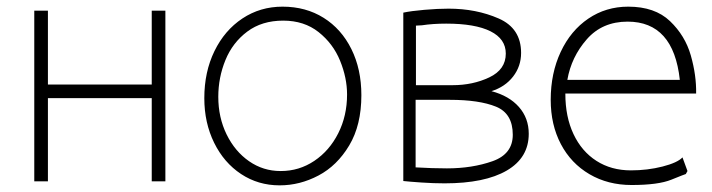

<svg xmlns="http://www.w3.org/2000/svg" viewBox="-20 -515 2141 577"><path d="M124 -483V-261H436V-483H477V30H436V-220H124V30H83V-483Z M829 -495Q899 -495 952.5 -461.5Q1006 -428 1036 -367.5Q1066 -307 1066 -229Q1066 -139 1029.5 -78Q993 -17 937 12.5Q881 42 821 42H820Q756 42 704.5 8Q653 -26 623.5 -86Q594 -146 594 -220Q594 -299 624.5 -361.5Q655 -424 708.5 -459.5Q762 -495 829 -495ZM823 -1H824Q879 -1 924.5 -31.5Q970 -62 996.5 -114.5Q1023 -167 1023 -231Q1023 -281 1002 -332.5Q981 -384 937.5 -418.5Q894 -453 831 -453Q767 -453 723 -420Q679 -387 657.5 -334.5Q636 -282 636 -224Q636 -162 661 -111Q686 -60 728.5 -30.5Q771 -1 823 -1Z M1328 -489Q1411 -489 1478.5 -459.5Q1546 -430 1546 -356Q1546 -316 1522 -285Q1498 -254 1457 -241Q1510 -227 1539.5 -193.5Q1569 -160 1569 -113Q1569 -41 1503 -2.5Q1437 36 1316 36Q1283 36 1246.5 33.5Q1210 31 1192 29V-477Q1215 -482 1255.5 -485.5Q1296 -489 1328 -489ZM1500 -354Q1500 -398 1454 -421Q1408 -444 1321 -444Q1281 -444 1248 -439L1230 -438V-259H1340Q1401 -259 1450.5 -282.5Q1500 -306 1500 -354ZM1323 -9Q1399 -9 1460 -30.5Q1521 -52 1521 -110Q1521 -174 1470.5 -194.5Q1420 -215 1332 -215H1229V-12Q1280 -9 1323 -9Z M1868 -495Q1948 -495 1993.5 -451.5Q2039 -408 2056 -348.5Q2073 -289 2072 -234H1679V-233Q1679 -164 1703.5 -112Q1728 -60 1772.5 -31.5Q1817 -3 1876 -3Q1926 -3 1971 -14.5Q2016 -26 2031 -42L2046 -1L2041 8Q2037 9 1997.5 25Q1958 41 1878 41Q1807 41 1751.5 8.5Q1696 -24 1665.5 -82Q1635 -140 1635 -215Q1635 -295 1665 -359Q1695 -423 1748 -459Q1801 -495 1868 -495ZM1866 -450Q1790 -450 1743.5 -397Q1697 -344 1685 -275H2023Q2004 -450 1866 -450Z"/></svg>

Font: Gmarket Sans TTF Light
Style: Regular
Weight: 300
Designer: Creative Director : Sungho Lee; Art Director : Kiwoong Choi; Project Manager : Sori Yang, Jongwook Yoon; Font Designer :
Foundry: Sandoll Inc.
Version: Version 1.000;hotconv 1.0.109;makeotfexe 2.5.65596